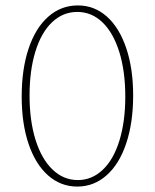

<svg xmlns="http://www.w3.org/2000/svg" viewBox="-20 -683 571 708"><path d="M60 -327Q60 -428 85.5 -504Q111 -580 158 -621.5Q205 -663 267 -663Q328 -663 374 -622Q420 -581 445.5 -505.5Q471 -430 471 -331Q471 -231 445.5 -154.5Q420 -78 373 -36.5Q326 5 265 5Q204 5 157.5 -36Q111 -77 85.5 -152Q60 -227 60 -327ZM442 -327Q442 -420 420 -491Q398 -562 358 -600.5Q318 -639 265 -639Q212 -639 172 -601Q132 -563 110.5 -493Q89 -423 89 -331Q89 -238 111 -167.5Q133 -97 173.5 -58Q214 -19 267 -19Q319 -19 359 -57Q399 -95 420.5 -165Q442 -235 442 -327Z"/></svg>

Font: Ysabeau Infant Extralight
Style: Regular
Weight: 200
Designer: Christian Thalmann (Catharsis Fonts)
Version: Version 0.003